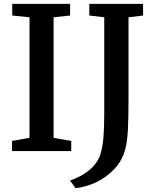

<svg xmlns="http://www.w3.org/2000/svg" viewBox="-20 -778 790 989"><path d="M132 -68V-689L43 -698V-758H341V-698L256 -689V-68L347 -52V0H42V-52ZM494 27Q508 -15 512.5 -66Q517 -117 517 -197V-689L440 -698V-758H717V-698L642 -689V-268Q642 -174 639 -112.5Q636 -51 625 -9Q610 49 569 92.5Q528 136 475 161Q422 186 369 191L341 152Q459 110 494 27Z"/></svg>

Font: Martel
Style: Bold
Weight: 700
Designer: Dan Reynolds
Foundry: Dan Reynolds
Version: Version 1.001; ttfautohint (v1.1) -l 5 -r 5 -G 72 -x 0 -D la